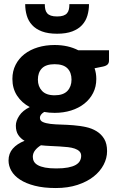

<svg xmlns="http://www.w3.org/2000/svg" viewBox="-20 -746 572 945"><path d="M249 -277Q291.5 -277 311.8 -298.5Q332 -320 332 -354Q332 -389.5 311.8 -409.8Q291.5 -430 249 -430Q206.5 -430 186.5 -409.8Q166.5 -389.5 166.5 -354Q166.5 -320.5 186.8 -298.8Q207 -277 249 -277ZM379.5 21Q379.5 7.5 371 -1Q362.5 -9.5 348.2 -14.5Q334 -19.5 314.5 -21.8Q295 -24 273 -25.2Q251 -26.5 227.5 -27.5Q204 -28.5 181.5 -31Q164 -20.5 152.8 -6.2Q141.5 8 141.5 26Q141.5 38.5 147.2 49Q153 59.5 166.5 67Q180 74.5 202 78.8Q224 83 257 83Q291 83 314.5 78.5Q338 74 352.5 65.8Q367 57.5 373.2 46Q379.5 34.5 379.5 21ZM516.5 -498.5V-448Q516.5 -436 509.8 -429Q503 -422 487.5 -418.5L445.5 -410Q454 -385.5 454 -357.5Q454 -319 438.2 -288.2Q422.5 -257.5 395 -235.8Q367.5 -214 330 -202.2Q292.5 -190.5 249 -190.5Q221.5 -190.5 197.5 -195Q176.5 -182 176.5 -166.5Q176.5 -152 190.8 -145.5Q205 -139 228.2 -136.2Q251.5 -133.5 281.2 -132.8Q311 -132 341.8 -129.5Q372.5 -127 402.2 -120.8Q432 -114.5 455.2 -100.2Q478.5 -86 492.8 -62.5Q507 -39 507 -2Q507 32.5 490 65Q473 97.5 440.8 123Q408.5 148.5 361.5 164Q314.5 179.5 254.5 179.5Q195 179.5 151.2 168.2Q107.5 157 78.8 138.2Q50 119.5 36 95Q22 70.5 22 44Q22 9.5 43 -14.5Q64 -38.5 101 -53Q81.5 -64 69.8 -81.8Q58 -99.5 58 -128Q58 -151 74.8 -176.5Q91.5 -202 126.5 -219Q87 -240 64 -275.2Q41 -310.5 41 -357.5Q41 -396 56.8 -427Q72.5 -458 100.5 -479.8Q128.5 -501.5 166.5 -513Q204.5 -524.5 249 -524.5Q315 -524.5 365.5 -498.5ZM261 -580Q216.5 -580 186.2 -591.5Q156 -603 137.8 -623Q119.5 -643 111.8 -669.5Q104 -696 104 -725.5H200.5Q200.5 -711 203 -699.8Q205.5 -688.5 212.2 -680.8Q219 -673 230.8 -669Q242.5 -665 261 -665Q279.5 -665 291.2 -669Q303 -673 309.8 -680.8Q316.5 -688.5 319 -699.8Q321.5 -711 321.5 -725.5H418Q418 -696 410.2 -669.5Q402.5 -643 384.2 -623Q366 -603 335.8 -591.5Q305.5 -580 261 -580Z"/></svg>

Font: Lato 2
Style: Regular
Weight: 800
Designer: Lukasz Dziedzic with Adam Twardoch and Botio Nikoltchev
Foundry: tyPoland Lukasz Dziedzic
Version: Version 2.015; 2015-08-06; http://www.latofonts.com/